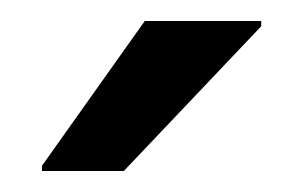

<svg xmlns="http://www.w3.org/2000/svg" viewBox="-20 -751 289 183"><path d="M20 -593V-588H98L229 -726V-731H118Z"/></svg>

Font: Saira UNSAM Medium
Style: Regular
Weight: 500
Designer: Hector Gatti with collaboration of the Omnibus-Type team
Foundry: Omnibus-Type
Version: Version 0.072;PS 000.072;hotconv 1.0.88;makeotf.lib2.5.64775